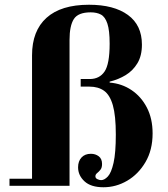

<svg xmlns="http://www.w3.org/2000/svg" viewBox="-20 -783 709 809"><path d="M416 6Q363 6 336 -19Q309 -44 309 -78Q309 -104 323.5 -119.5Q338 -135 363 -135Q382 -135 396 -124.5Q410 -114 410 -92Q410 -76 403 -67.5Q396 -59 389 -53.5Q382 -48 382 -40Q382 -32 390.5 -28Q399 -24 406 -24Q420 -24 434.5 -39.5Q449 -55 458.5 -97Q468 -139 468 -216Q468 -296 455.5 -339.5Q443 -383 418.5 -400.5Q394 -418 357 -418H320V-450H358Q399 -450 420.5 -481.5Q442 -513 442 -599Q442 -655 432.5 -683.5Q423 -712 405.5 -721.5Q388 -731 362 -731Q309 -731 291 -702.5Q273 -674 273 -615V0H20V-30H115V-550Q115 -653 176 -708Q237 -763 355 -763Q460 -763 519 -720Q578 -677 578 -595Q578 -548 559 -516.5Q540 -485 509.5 -466.5Q479 -448 442 -439V-435Q493 -431 534 -403.5Q575 -376 599 -329.5Q623 -283 623 -221Q623 -151 593 -100Q563 -49 516 -21.5Q469 6 416 6Z"/></svg>

Font: Libre Bodoni
Style: Bold
Weight: 700
Designer: Pablo Impallari, Rodrigo Fuenzalida
Foundry: Impallari Type
Version: Version 2.005;gftools[0.9.23]